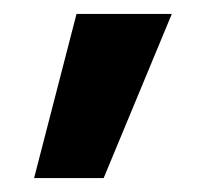

<svg xmlns="http://www.w3.org/2000/svg" viewBox="-20 -142 297 276"><path d="M29 114 90 -122H227L129 114Z"/></svg>

Font: Figtree Light
Style: Bold
Weight: 700
Version: Version 2.002